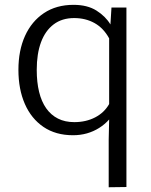

<svg xmlns="http://www.w3.org/2000/svg" viewBox="-20 -560 636 809"><path d="M438 229V28.8L439.9 -56.6Q421.9 -36.1 397.9 -21Q374 -5.9 346.2 2Q318.4 9.8 287.6 9.8Q214.8 9.8 163.3 -25.1Q111.8 -60.1 84.7 -122.1Q57.6 -184.1 57.6 -265.6Q57.6 -347.2 85.4 -408.7Q113.3 -470.2 165.3 -504.9Q217.3 -539.6 290 -539.6Q348.1 -539.6 386.5 -515.4Q424.8 -491.2 445.3 -457L449.7 -528.3H512.7V228ZM293 -45.4Q342.3 -45.4 380.9 -65.4Q419.4 -85.4 439.9 -121.6V-398.4Q416 -441.9 378.2 -462.9Q340.3 -483.9 292.5 -483.9Q241.2 -483.9 206.1 -457.3Q170.9 -430.7 152.8 -382.1Q134.8 -333.5 134.8 -265.6Q134.8 -213.4 144.8 -172.6Q154.8 -131.8 174.8 -103.5Q194.8 -75.2 224.4 -60.3Q253.9 -45.4 293 -45.4Z"/></svg>

Font: Comme Light
Style: Regular
Weight: 300
Version: Version 1.000;gftools[0.9.27]